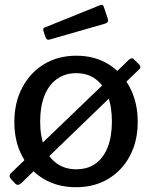

<svg xmlns="http://www.w3.org/2000/svg" viewBox="-20 -773 627 803"><path d="M69 -7Q61 0 54.5 0Q48 0 42 -7L27 -23Q14 -37 26 -49L518 -522Q531 -535 541 -524L563 -502Q572 -491 562 -483ZM298 10Q221 10 163 -24.5Q105 -59 72.5 -120.5Q40 -182 40 -262Q40 -345 73.5 -407.5Q107 -470 165 -505Q223 -540 299 -540Q376 -540 433.5 -504.5Q491 -469 523.5 -406.5Q556 -344 556 -263Q556 -183 523.5 -121.5Q491 -60 433 -25Q375 10 298 10ZM299 -65Q347 -65 380 -89Q413 -113 430.5 -157.5Q448 -202 448 -265Q448 -328 430.5 -373Q413 -418 379.5 -442.5Q346 -467 299 -467Q252 -467 218 -442.5Q184 -418 166 -373Q148 -328 148 -265Q148 -202 166 -157.5Q184 -113 218 -89Q252 -65 299 -65ZM414 -745 431 -694Q436 -679 419 -674L189 -608Q182 -606 178 -607.5Q174 -609 171 -616L162 -642Q158 -655 167 -658L400 -752Q410 -756 414 -745Z"/></svg>

Font: Libre Franklin Medium
Style: Regular
Weight: 500
Designer: Pablo Impallari, Rodrigo Fuenzalida, Nhung Nguyen
Foundry: Impallari Type
Version: Version 3.000